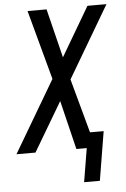

<svg xmlns="http://www.w3.org/2000/svg" viewBox="-72 -778 654 996"><g transform="rotate(-5 254.5 -280.0)"><path d="M325 175 354 0H300L238 -255L87 0H-12L208 -373L110 -735H209L272 -480L422 -735H521L301 -362L378 -80H449L407 175Z"/></g></svg>

Font: Iosevka SS04 Medium
Style: Italic
Weight: 500
Italic angle: -9°
Monospace: yes
Designer: Belleve Invis
Foundry: Belleve Invis
Version: Version 19.0.0; ttfautohint (v1.8.4)